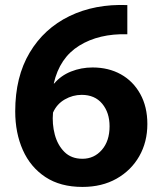

<svg xmlns="http://www.w3.org/2000/svg" viewBox="-20 -726 637 757"><path d="M305 11Q218 11 159 -28Q100 -67 70 -134.5Q40 -202 40 -287Q40 -423 97 -518.5Q154 -614 254 -662.5Q354 -711 482 -706V-591Q370 -594 292.5 -546Q215 -498 192 -397H194Q220 -428 260 -444Q300 -460 345 -460Q408 -460 456.5 -433Q505 -406 533 -355.5Q561 -305 561 -237Q561 -166 529 -110Q497 -54 439.5 -21.5Q382 11 305 11ZM305 -100Q351 -100 381.5 -135Q412 -170 412 -228Q412 -282 383 -317Q354 -352 302 -352Q267 -352 235.5 -334Q204 -316 189 -282Q185 -237 196 -195.5Q207 -154 234 -127Q261 -100 305 -100Z"/></svg>

Font: Murecho SemiBold
Style: Regular
Weight: 600
Designer: Neil Summerour
Foundry: Positype
Version: Version 1.010; ttfautohint (v1.8.3)